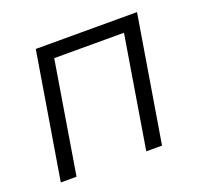

<svg xmlns="http://www.w3.org/2000/svg" viewBox="-96 -633 793 745"><g transform="rotate(-20 300.0 -260.0)"><path d="M35 0 121 -520H539L453 0H388L464 -462H176L100 0Z"/></g></svg>

Font: Iosevka Light Extended Oblique
Style: Regular
Weight: 300
Width: 7
Italic angle: -9°
Monospace: yes
Designer: Belleve Invis
Foundry: Belleve Invis
Version: Version 32.5.0; ttfautohint (v1.8.4)